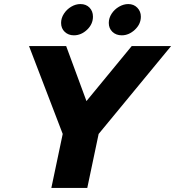

<svg xmlns="http://www.w3.org/2000/svg" viewBox="-20 -926 863 946"><path d="M281 -813Q281 -837 295 -858.5Q309 -880 331 -893Q353 -906 376 -906Q404 -906 421 -888.5Q438 -871 438 -844Q438 -807 409 -779.5Q380 -752 344 -752Q317 -752 299 -769Q281 -786 281 -813ZM516 -813Q516 -837 530 -858.5Q544 -880 566.5 -893Q589 -906 612 -906Q639 -906 656.5 -888Q674 -870 674 -844Q674 -807 644.5 -779.5Q615 -752 580 -752Q552 -752 534 -769Q516 -786 516 -813ZM289 -266 123 -699H306L406 -428L629 -699H823L466 -266L410 0H233Z"/></svg>

Font: Prompt
Style: Bold Italic
Weight: 700
Italic angle: -12°
Designer: Katatrad Team
Foundry: CadsonDemak
Version: Version 1.001